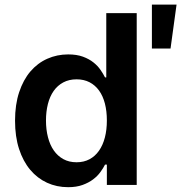

<svg xmlns="http://www.w3.org/2000/svg" viewBox="-20 -783 768 813"><path d="M268.5 9.6Q220.2 9.6 179.2 -9.2Q138.1 -28.1 108 -63.9Q77.8 -99.8 60.7 -152.2Q43.7 -204.5 43.7 -272Q43.7 -340.2 61.1 -392.6Q78.5 -445 108.8 -480.5Q139.2 -516 180.4 -534.3Q221.6 -552.6 268.8 -552.6Q305 -552.6 331.1 -543Q357.2 -533.4 375.5 -518.8Q393.8 -504.3 405.5 -487.2Q417.3 -470.2 424.7 -455.3H430V-727.3H558.9V0H432.5V-85.9H424.7Q417.3 -71 405 -54.2Q392.8 -37.3 374.1 -23.3Q355.5 -9.2 329.5 0.2Q303.6 9.6 268.5 9.6ZM304.3 -95.9Q335.2 -95.9 359 -108.7Q382.8 -121.4 399.1 -144.7Q415.5 -168 424 -200.5Q432.5 -233 432.5 -272.7Q432.5 -312.5 424.2 -344.6Q415.8 -376.8 399.5 -399.5Q383.2 -422.2 359.2 -434.7Q335.2 -447.1 304.3 -447.1Q272.4 -447.1 248 -434.1Q223.7 -421.2 207.4 -398.1Q191.1 -375 182.9 -342.9Q174.7 -310.7 174.7 -272.7Q174.7 -234.4 183.1 -201.9Q191.4 -169.4 207.7 -146Q224.1 -122.5 248.2 -109.2Q272.4 -95.9 304.3 -95.9ZM623.2 -763.5H727.6L702.1 -577.4H623.2Z"/></svg>

Font: Interop SemBd
Style: Regular
Weight: 600
Designer: Rasmus Andersson, Google, Jang Haemin
Foundry: jhaemin
Version: Version 1.008